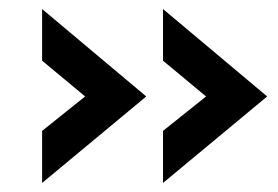

<svg xmlns="http://www.w3.org/2000/svg" viewBox="-20 -488 614 424"><path d="M340 -84 570 -275 340 -468V-354L435 -275L340 -199ZM73 -84 303 -275 73 -468V-354L168 -275L73 -199Z"/></svg>

Font: Swile Sans
Style: Bold
Weight: 700
Designer: Lord
Foundry: Lord
Version: Version 1.477;FEAKit 1.0